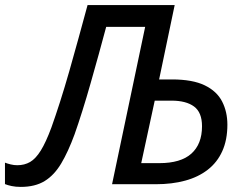

<svg xmlns="http://www.w3.org/2000/svg" viewBox="-52 -734 983 765"><path d="M30.8 10.7Q10.3 10.7 -5.6 7.3Q-21.5 3.9 -32.2 -0.5V-85.9Q-22 -82 -9.3 -78.9Q3.4 -75.7 17.1 -75.7Q45.4 -75.7 67.9 -88.6Q90.3 -101.6 110.6 -134.3Q130.9 -167 152.8 -226.1Q168.9 -271 187.3 -328.4Q205.6 -385.7 224.1 -450.4Q242.7 -515.1 261 -582.3Q279.3 -649.4 296.9 -713.9H644L582 -417.5H633.3Q715.3 -417.5 763.7 -394Q812 -370.6 833 -329.6Q854 -288.6 854 -237.3Q854 -176.8 833.7 -131.8Q813.5 -86.9 775.6 -57.6Q737.8 -28.3 685.5 -14.2Q633.3 0 569.3 0H394.5L526.4 -627H371.1Q357.4 -575.7 341.6 -518.3Q325.7 -460.9 309.3 -403.3Q293 -345.7 276.4 -293Q259.8 -240.2 245.1 -198.7Q219.7 -129.4 191.9 -82.8Q164.1 -36.1 126 -12.7Q87.9 10.7 30.8 10.7ZM510.7 -84H583.5Q625.5 -84 657.5 -93.5Q689.5 -103 710.4 -121.8Q731.4 -140.6 742.2 -168Q752.9 -195.3 752.9 -231Q752.9 -286.1 721.2 -309.6Q689.5 -333 631.3 -333H564.5Z"/></svg>

Font: Open Sans Medium
Style: Italic
Weight: 500
Italic angle: -12°
Designer: Monotype Design Team
Foundry: Monotype Imaging Inc.
Version: Version 3.000